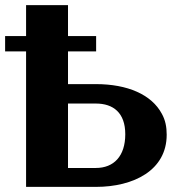

<svg xmlns="http://www.w3.org/2000/svg" viewBox="-48 -731 693 751"><path d="M-28 -530H54V0H327C475 0 604 -65 604 -204C604 -234 599 -261 585 -286C545 -361 451 -402 327 -402H218V-530H328V-590H218V-711H54V-590H-28ZM218 -74V-326H327C395 -326 442 -290 442 -206C442 -120 397 -74 327 -74Z"/></svg>

Font: Aerodynamic
Style: Bd
Weight: 500
Designer: Google
Version: Version 2.000980; 2014